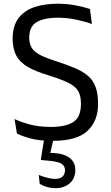

<svg xmlns="http://www.w3.org/2000/svg" viewBox="-20 -735 586 1018"><path d="M260.3 11.7Q188 11.7 142.6 -0.7Q97.2 -13.2 69.8 -26.9L57.1 -104Q88.9 -88.4 137.5 -75.2Q186 -62 251.5 -62Q326.2 -62 367.7 -87.4Q409.2 -112.8 409.2 -185.5Q409.2 -227.5 394.5 -252.4Q379.9 -277.3 343 -295.7Q306.2 -314 239.3 -335Q169.9 -355.5 127.4 -380.1Q85 -404.8 65.7 -441.7Q46.4 -478.5 46.9 -535.6Q48.8 -603 80.8 -642.3Q112.8 -681.6 166.3 -698.5Q219.7 -715.3 286.1 -715.3Q329.6 -715.3 373.5 -707.8Q417.5 -700.2 457 -687.5L467.3 -607.4Q439.5 -618.7 388.7 -629.9Q337.9 -641.1 285.2 -641.1Q217.8 -641.1 176.3 -618.9Q134.8 -596.7 134.8 -532.7Q135.7 -502 148.7 -480.7Q161.6 -459.5 194.1 -442.9Q226.6 -426.3 286.1 -407.7Q340.8 -389.6 381.1 -372.3Q421.4 -355 447.8 -331.8Q474.1 -308.6 487.1 -273.2Q500 -237.8 500 -183.6Q500 -93.8 443.8 -41Q387.7 11.7 260.3 11.7ZM274.4 262.7Q254.9 262.7 239.5 259Q224.1 255.4 212.9 251Q199.2 245.1 190.4 239.3L185.5 192.4Q192.4 195.3 199.7 198Q207 200.7 214.8 203.1Q227.5 207 242.7 210.2Q257.8 213.4 272 213.4Q295.4 213.4 306.6 205.1Q317.9 196.8 321.3 186Q324.7 175.3 324.7 168.5Q324.7 151.4 315.7 141.4Q306.6 131.3 289.6 126Q272.9 120.6 249 118.2Q225.1 115.7 196.3 113.3Q196.3 108.4 199.7 90.6Q203.1 72.8 206.1 51.3Q210 25.9 214.8 -1H264.6L256.3 33.7Q252.4 48.8 250.5 59.6L246.6 75.7Q264.2 75.7 286.9 78.6Q309.6 81.5 331.1 91.3Q352.5 100.6 366 119.4Q379.4 138.2 379.4 166Q379.4 210.4 349.9 236.6Q320.3 262.7 274.4 262.7Z"/></svg>

Font: Mako
Style: Regular
Weight: 400
Designer: vernon adams
Foundry: vernon adams
Version: Version 1.100; ttfautohint (v1.8.4.7-5d5b);gftools[0.9.33]